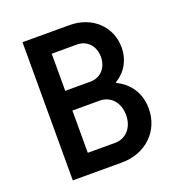

<svg xmlns="http://www.w3.org/2000/svg" viewBox="-127 -807 854 914"><g transform="rotate(-20 300.0 -350.0)"><path d="M87 0H336C457 0 544 -84 544 -198C544 -275 504 -335 440 -365V-369C491 -399 522 -452 522 -516C522 -622 439 -700 325 -700H87ZM199 -413V-601H327C378 -601 414 -562 414 -507C414 -452 378 -413 327 -413ZM199 -99V-313H337C393 -313 432 -269 432 -206C432 -143 393 -99 337 -99Z"/></g></svg>

Font: CommitMono
Style: 600Regular
Weight: 600
Monospace: yes
Designer: Eigil Nikolajsen
Foundry: Eigil Nikolajsen
Version: Version 1.143